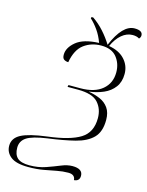

<svg xmlns="http://www.w3.org/2000/svg" viewBox="-173 -737 749 975"><g transform="rotate(15 202.0 -249.0)"><path d="M313 163Q311 134 276 134Q247 134 216.5 140Q186 146 151 152.5Q116 159 71 159Q7 159 -21.5 136.5Q-50 114 -50 79Q-50 39 -9.5 17.5Q31 -4 126 -16Q241 -30 295 -63.5Q349 -97 349 -172Q349 -221 319.5 -253.5Q290 -286 214 -286H159L161 -296H224Q298 -296 338.5 -330Q379 -364 379 -421Q379 -467 352.5 -500Q326 -533 271 -533Q219 -533 180.5 -504.5Q142 -476 130 -408Q118 -408 108 -414Q98 -420 98 -439Q98 -476 136.5 -508Q175 -540 256 -543Q243 -579 223.5 -606.5Q204 -634 183 -653L185 -660H194Q226 -638 252.5 -608.5Q279 -579 300 -545Q349 -661 412 -661Q454 -661 454 -635Q454 -625 446 -617Q433 -626 411 -626Q380 -626 353.5 -603.5Q327 -581 309 -541Q363 -532 392.5 -500Q422 -468 422 -424Q422 -382 401 -354Q380 -326 345.5 -311Q311 -296 271 -291V-290Q302 -285 330 -273Q358 -261 375 -237Q392 -213 392 -174Q392 -112 360.5 -80Q329 -48 270 -33Q211 -18 128 -7Q51 4 21.5 23.5Q-8 43 -8 78Q-8 114 11 131.5Q30 149 74 149Q121 149 159.5 135.5Q198 122 229.5 109Q261 96 288 96Q342 96 342 133Q342 161 313 163Z"/></g></svg>

Font: Noto Serif Display ExtraLight
Style: Italic
Weight: 200
Italic angle: -12°
Designer: Monotype Design Team
Foundry: Monotype Imaging Inc.
Version: Version 2.009